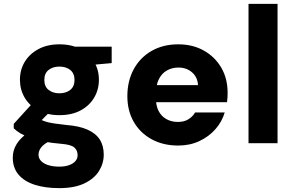

<svg xmlns="http://www.w3.org/2000/svg" viewBox="-20 -740 1518 992"><path d="M286 232Q213 232 159 214.5Q105 197 75.5 162Q46 127 46 74Q46 36 66.5 3.5Q87 -29 125 -54.5Q163 -80 217 -97L265 -21Q222 -8 200.5 13Q179 34 179 59Q179 79 193.5 93Q208 107 232 114Q256 121 286 121Q314 121 335 114Q356 107 368.5 93.5Q381 80 381 62Q381 37 364 22Q347 7 296 3Q247 -1 208 -8.5Q169 -16 138 -27Q107 -38 85.5 -51Q64 -64 51 -77V-100L161 -221L264 -189L131 -54L178 -129Q188 -123 199 -118Q210 -113 225.5 -109Q241 -105 265 -101.5Q289 -98 325 -94Q390 -89 432.5 -70Q475 -51 495.5 -19Q516 13 516 59Q516 104 491.5 143.5Q467 183 416 207.5Q365 232 286 232ZM287 -145Q224 -145 178 -169.5Q132 -194 107.5 -235.5Q83 -277 83 -328Q83 -379 107.5 -420Q132 -461 178 -486Q224 -511 287 -511Q351 -511 396.5 -486Q442 -461 466.5 -420Q491 -379 491 -328Q491 -277 466.5 -235.5Q442 -194 396.5 -169.5Q351 -145 287 -145ZM287 -258Q321 -258 343 -275.5Q365 -293 365 -327Q365 -361 343 -378.5Q321 -396 287 -396Q253 -396 231 -378.5Q209 -361 209 -327Q209 -293 231 -275.5Q253 -258 287 -258ZM370 -397 349 -499H557V-414Z M901 12Q823 12 763.5 -20.5Q704 -53 671 -110.5Q638 -168 638 -243Q638 -321 670.5 -381.5Q703 -442 762.5 -476.5Q822 -511 901 -511Q976 -511 1033.5 -478.5Q1091 -446 1123.5 -390Q1156 -334 1156 -261Q1156 -251 1155.5 -238.5Q1155 -226 1153 -212H744V-300H1003Q1001 -341 972.5 -366Q944 -391 902 -391Q869 -391 842.5 -376Q816 -361 801 -331.5Q786 -302 786 -257V-227Q786 -193 799.5 -166.5Q813 -140 839 -125Q865 -110 899 -110Q932 -110 954 -124Q976 -138 988 -159H1141Q1127 -111 1093 -72.5Q1059 -34 1010 -11Q961 12 901 12Z M1264 0V-720H1414V0Z"/></svg>

Font: DM Sans 20pt Black
Style: Regular
Weight: 900
Version: Version 4.004;gftools[0.9.30]